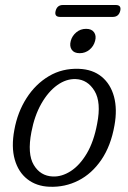

<svg xmlns="http://www.w3.org/2000/svg" viewBox="-20 -720 501 749"><path d="M288 -451.5Q341.5 -449.5 376.5 -420.8Q411.5 -392 424.8 -342.8Q438 -293.5 426.5 -230.5Q412.5 -151 375.5 -96.8Q338.5 -42.5 286 -15.8Q233.5 11 172.5 8.5Q122 6.5 86.8 -21Q51.5 -48.5 37.5 -97.8Q23.5 -147 36 -213.5Q48.5 -282.5 83.5 -337.2Q118.5 -392 170.8 -423Q223 -454 288 -451.5ZM186 -31.5Q221 -30 256 -52.5Q291 -75 318.5 -121.2Q346 -167.5 359 -237.5Q375.5 -321 348.8 -365.2Q322 -409.5 275.5 -411.5Q238.5 -413 203.2 -387.8Q168 -362.5 141.2 -315.5Q114.5 -268.5 102.5 -205Q86 -119.5 111.8 -76.5Q137.5 -33.5 186 -31.5ZM291 -512.5Q269 -512.5 259.8 -526Q250.5 -539.5 256 -560.5Q261.5 -580.5 277.8 -594Q294 -607.5 316 -607.5Q337.5 -607.5 347 -594Q356.5 -580.5 351 -560.5Q345.5 -539.5 329 -526Q312.5 -512.5 291 -512.5ZM197 -677.5Q203 -700.5 225.5 -700.5H431.5Q454.5 -700.5 449 -677.5Q443 -654 420 -654H214.5Q191 -654 197 -677.5Z"/></svg>

Font: Fraunces 72pt SuperSoft Light
Style: Italic
Weight: 300
Italic angle: -16°
Version: Version 1.000;[b76b70a41]